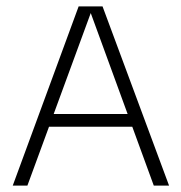

<svg xmlns="http://www.w3.org/2000/svg" viewBox="-20 -583 569 603"><path d="M20 0 227 -563H302L511 0H463L265 -542L66 0ZM121 -185 130 -225H400L408 -185Z"/></svg>

Font: Darker Grotesque Light
Style: Regular
Weight: 400
Version: Version 1.000;gftools[0.9.28]